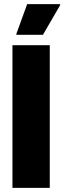

<svg xmlns="http://www.w3.org/2000/svg" viewBox="-20 -906 310 926"><path d="M40 0V-688H220V0ZM59 -738V-743L111 -886H270V-881L187 -738Z"/></svg>

Font: Saira Condensed Black
Style: Regular
Weight: 900
Width: 3
Designer: Hector Gatti with collaboration of the Omnibus-Type team
Foundry: Omnibus-Type
Version: Version 1.101